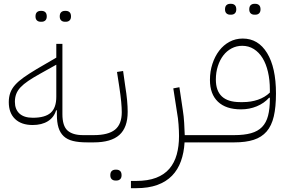

<svg xmlns="http://www.w3.org/2000/svg" viewBox="-20 -746 1515 1006"><path d="M436 0Q392 0 362 -7.5Q332 -15 313.5 -32.5Q295 -50 286.5 -77.5Q278 -105 278 -146V-168H274Q263 -131 231 -111Q199 -91 151 -91Q92 -91 59 -122.5Q26 -154 26 -211Q26 -238 34 -260Q42 -282 59.5 -301.5Q77 -321 104.5 -340.5Q132 -360 172 -384L275 -444V-516H307V-148Q307 -86 334 -62Q361 -38 415 -38H449V-12ZM152 -129Q216 -129 245.5 -155Q275 -181 275 -239V-407L189 -359Q153 -339 128 -322Q103 -305 87.5 -288.5Q72 -272 65 -253.5Q58 -235 58 -213Q58 -173 82 -151Q106 -129 152 -129ZM320 -632Q308 -632 300.5 -639Q293 -646 293 -660Q293 -675 300.5 -682Q308 -689 320 -689H325Q337 -689 344.5 -682Q352 -675 352 -660Q352 -646 344.5 -639Q337 -632 325 -632ZM193 -632Q181 -632 173.5 -639Q166 -646 166 -660Q166 -675 173.5 -682Q181 -689 193 -689H198Q210 -689 217.5 -682Q225 -675 225 -660Q225 -646 217.5 -639Q210 -632 198 -632Z M437 -26 449 -38H471Q547 -38 582.5 -66.5Q618 -95 618 -158Q618 -181 615 -213Q612 -245 605 -291L593 -369L625 -374L636 -296Q643 -253 646 -220Q649 -187 649 -160Q649 -78 605.5 -39Q562 0 471 0H437ZM585 200Q573 200 565.5 193Q558 186 558 172Q558 157 565.5 150Q573 143 585 143H590Q602 143 609.5 150Q617 157 617 172Q617 186 609.5 193Q602 200 590 200Z M666 202H693Q755 202 798 185.5Q841 169 867.5 138Q894 107 906 63.5Q918 20 918 -33Q918 -60 915.5 -94Q913 -128 908 -154L888 -283L920 -289L938 -168Q943 -137 945 -102Q947 -67 948 -38H1032V-12L1019 0H947Q944 54 928 98.5Q912 143 881.5 174.5Q851 206 804.5 223Q758 240 693 240H666Z M1020 -26 1032 -38H1207Q1259 -38 1295 -48Q1331 -58 1353 -80.5Q1375 -103 1384.5 -139.5Q1394 -176 1394 -229V-234H1390Q1364 -205 1325.5 -189Q1287 -173 1243 -173Q1164 -173 1122 -213Q1080 -253 1080 -327Q1080 -372 1093 -411.5Q1106 -451 1128.5 -480.5Q1151 -510 1182.5 -527Q1214 -544 1252 -544Q1333 -544 1379.5 -468Q1426 -392 1426 -256Q1426 -185 1414.5 -136Q1403 -87 1377 -57Q1351 -27 1309.5 -13.5Q1268 0 1207 0H1020ZM1253 -211Q1295 -211 1331.5 -223.5Q1368 -236 1394 -261V-276Q1394 -327 1384 -369.5Q1374 -412 1355.5 -442Q1337 -472 1310 -489Q1283 -506 1249 -506Q1219 -506 1193.5 -492.5Q1168 -479 1150 -455.5Q1132 -432 1121.5 -399.5Q1111 -367 1111 -329Q1111 -211 1238 -211ZM1313 -669Q1301 -669 1293.5 -676Q1286 -683 1286 -697Q1286 -712 1293.5 -719Q1301 -726 1313 -726H1318Q1330 -726 1337.5 -719Q1345 -712 1345 -697Q1345 -683 1337.5 -676Q1330 -669 1318 -669ZM1186 -669Q1174 -669 1166.5 -676Q1159 -683 1159 -697Q1159 -712 1166.5 -719Q1174 -726 1186 -726H1191Q1203 -726 1210.5 -719Q1218 -712 1218 -697Q1218 -683 1210.5 -676Q1203 -669 1191 -669Z"/></svg>

Font: IBM Plex Sans Arabic ExtLt
Style: Regular
Weight: 200
Designer: Mike Abbink, Paul van der Laan, Pieter van Rosmalen, Wael Morcos, Khajak Apelian
Foundry: Bold Monday
Version: Version 1.2